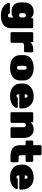

<svg xmlns="http://www.w3.org/2000/svg" viewBox="1690 -2440 970 4390"><g transform="rotate(90 2175.0 -245.0)"><path d="M35 -249V-300Q35 -412 95 -471Q155 -530 248 -530Q341 -530 395 -462V-493Q395 -504 403 -512Q411 -520 422 -520H597Q608 -520 616 -512Q624 -504 624 -493L625 -17Q625 103 547 161.5Q469 220 342 220Q263 220 201 198.5Q139 177 108 146Q45 84 45 41Q45 30 53 22Q61 14 72 14H267Q285 14 296.5 36.5Q308 59 337 59Q380 59 380 5V-66Q331 -23 241.5 -23Q152 -23 93.5 -77Q35 -131 35 -249ZM330 -197Q377 -197 380 -247V-301Q377 -351 330 -351Q280 -351 280 -293V-255Q280 -197 330 -197Z M944 -493V-458Q1014 -520 1100 -520H1148Q1159 -520 1167 -512Q1175 -504 1175 -493V-337Q1175 -326 1167 -318Q1159 -310 1148 -310H1019Q992 -310 976.5 -297.5Q961 -285 959 -264V-27Q959 -16 951 -8Q943 0 932 0H742Q731 0 723 -8Q715 -16 715 -27V-493Q715 -504 723 -512Q731 -520 742 -520H917Q928 -520 936 -512Q944 -504 944 -493Z M1240 -226V-294Q1240 -408 1321 -469Q1402 -530 1530 -530Q1658 -530 1739 -469Q1820 -408 1820 -294V-226Q1820 -111 1742 -50.5Q1664 10 1530 10Q1396 10 1318 -50.5Q1240 -111 1240 -226ZM1575 -218V-302Q1575 -340 1565 -355Q1555 -370 1530 -370Q1505 -370 1495 -355Q1485 -340 1485 -302V-218Q1485 -178 1495 -164Q1505 -150 1530 -150Q1555 -150 1565 -165Q1575 -180 1575 -218Z M2433 -201H2135V-196Q2135 -135 2174 -135Q2185 -135 2201 -151Q2217 -167 2236 -167H2425Q2447 -167 2447 -145Q2447 -96 2373.5 -43Q2300 10 2174.5 10Q2049 10 1969.5 -55.5Q1890 -121 1890 -236V-284Q1890 -393 1971 -461.5Q2052 -530 2183.5 -530Q2315 -530 2387.5 -453Q2460 -376 2460 -258V-228Q2460 -217 2452 -209Q2444 -201 2433 -201ZM2135 -330V-326H2215V-330Q2215 -390 2175 -390Q2135 -390 2135 -330Z M3134 -303V-27Q3134 -16 3126 -8Q3118 0 3107 0H2916Q2905 0 2897 -8Q2889 -16 2889 -27V-296Q2889 -351 2839 -351Q2789 -351 2789 -296V-27Q2789 -16 2781 -8Q2773 0 2762 0H2572Q2561 0 2553 -8Q2545 -16 2545 -27V-493Q2545 -504 2553 -512Q2561 -520 2572 -520H2747Q2758 -520 2766 -512Q2774 -504 2774 -493V-460Q2800 -491 2844.5 -510.5Q2889 -530 2940 -530Q3022 -530 3078 -472.5Q3134 -415 3134 -303Z M3529 -345V-235Q3529 -185 3572 -185H3663Q3674 -185 3682 -177Q3690 -169 3690 -158V-27Q3690 -16 3682 -8Q3674 0 3663 0H3550Q3300 0 3300 -215V-345H3221Q3210 -345 3202 -353Q3194 -361 3194 -372V-493Q3194 -504 3202 -512Q3210 -520 3221 -520H3300V-683Q3300 -694 3308 -702Q3316 -710 3327 -710H3502Q3513 -710 3521 -702Q3529 -694 3529 -683V-520H3655Q3666 -520 3674 -512Q3682 -504 3682 -493V-372Q3682 -361 3674 -353Q3666 -345 3655 -345Z M4288 -201H3990V-196Q3990 -135 4029 -135Q4040 -135 4056 -151Q4072 -167 4091 -167H4280Q4302 -167 4302 -145Q4302 -96 4228.5 -43Q4155 10 4029.5 10Q3904 10 3824.5 -55.5Q3745 -121 3745 -236V-284Q3745 -393 3826 -461.5Q3907 -530 4038.5 -530Q4170 -530 4242.5 -453Q4315 -376 4315 -258V-228Q4315 -217 4307 -209Q4299 -201 4288 -201ZM3990 -330V-326H4070V-330Q4070 -390 4030 -390Q3990 -390 3990 -330Z"/></g></svg>

Font: Rubik One
Style: Regular
Weight: 400
Designer: Hubert and Fischer with Elvire Volk Leonovitch
Foundry: Hubert and Fischer with Elvire Volk Leonovitch
Version: Version 1.001